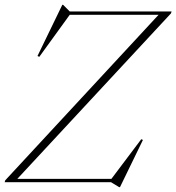

<svg xmlns="http://www.w3.org/2000/svg" viewBox="-40 -763 739 804"><path d="M678.5 -715 676 -707 32.5 -14H426.5L551.5 -180L558.5 -177L462.5 20.5H458.5L425 0H-20.5L-18 -8L624 -701H252L124.5 -525L117 -528.5L221 -743H224L252 -715Z"/></svg>

Font: Newsreader 72pt ExtraLight
Style: Italic
Weight: 275
Italic angle: -17°
Designer: Hugues Gentile
Foundry: Production Type
Version: Version 1.003; ttfautohint (v1.8.3)